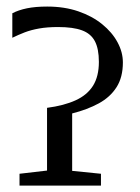

<svg xmlns="http://www.w3.org/2000/svg" viewBox="-20 -580 437 600"><path d="M41 0V-37L127 -47V-243Q180 -250 216.2 -266.5Q252.5 -283 270.8 -312.2Q289 -341.5 289 -386.5Q289 -427.5 276.5 -451.2Q264 -475 236.2 -485.2Q208.5 -495.5 161.5 -495.5Q128 -495.5 102.5 -491Q77 -486.5 57 -478.8Q37 -471 18.5 -462V-538.5Q37.5 -548.5 64 -554Q90.5 -559.5 127.5 -559.5Q181.5 -559.5 225 -544.5Q268.5 -529.5 299.5 -504.2Q330.5 -479 347.2 -448Q364 -417 364 -385Q364 -338.5 344.2 -307.5Q324.5 -276.5 288.8 -257Q253 -237.5 205.5 -225.5V-46L295.5 -37V0Z"/></svg>

Font: Merriweather 48pt Light
Style: Regular
Weight: 300
Version: Version 2.100